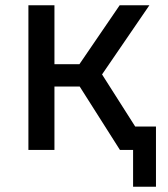

<svg xmlns="http://www.w3.org/2000/svg" viewBox="-20 -570 640 730"><path d="M88 0V-550H187V-326H282L435 -550H548L368 -287L494 -89H573V140H486V0H436L283 -241H187V0Z"/></svg>

Font: JetBrainsMono NFM Medium
Style: Regular
Weight: 500
Monospace: yes
Designer: Philipp Nurullin, Konstantin Bulenkov
Foundry: JetBrains
Version: Version 2.304; ttfautohint (v1.8.4.7-5d5b);Nerd Fonts 3.3.0